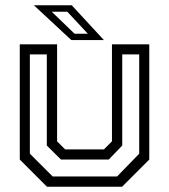

<svg xmlns="http://www.w3.org/2000/svg" viewBox="-20 -708 641 728"><path d="M158 0 55 -103V-540H196.5V-172L227 -141.5H374L404.5 -172V-540H546V-103L443 0ZM179.8 -38.8H423.8L507.8 -125.2V-501.8H443.5V-156.2L392.2 -103H211.2L157.5 -156.2V-501.8H93.2V-125.2ZM374 -556H250.5L108.5 -688H252ZM313.2 -580 235.2 -663.5H176.2L262.8 -580Z"/></svg>

Font: Tourney Thin
Style: Regular
Weight: 100
Designer: Tyler Finck
Foundry: Etcetera Type Co
Version: Version 1.015